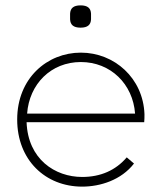

<svg xmlns="http://www.w3.org/2000/svg" viewBox="-20 -678 600 715"><path d="M479 -69 452 -92C411 -44 355 -19 286 -19C185 -19 84 -85 79 -223H517C518 -231 518 -244 518 -253C513 -387 406 -482 281 -482C156 -482 44 -387 44 -233C44 -82 149 17 286 17C354 17 432 -8 479 -69ZM81 -255C89 -365 170 -447 281 -447C392 -447 475 -365 483 -255ZM241 -606C242 -586 253 -575 280 -575C307 -575 318 -586 319 -606V-627C318 -647 307 -658 280 -658C253 -658 242 -647 241 -627Z"/></svg>

Font: Kreadon Extra Light
Style: Regular
Weight: 200
Designer: kohakuno
Foundry: StudioGnu
Version: Version 1.000;Glyphs 3.1.2 (3151)